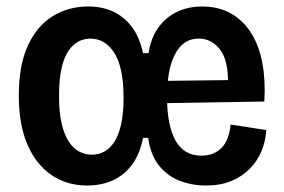

<svg xmlns="http://www.w3.org/2000/svg" viewBox="-20 -559 875 592"><path d="M249 13Q186 13 138.5 -19.5Q91 -52 64.5 -113.5Q38 -175 38 -264Q38 -357 65.5 -417.5Q93 -478 141.5 -508.5Q190 -539 252 -539Q294 -539 327.5 -524Q361 -509 385.5 -477.5Q410 -446 421 -395H438Q445 -441 467.5 -473Q490 -505 525 -522Q560 -539 603 -539Q654 -539 692 -517.5Q730 -496 754.5 -457Q779 -418 789 -364Q799 -310 795 -246L436 -240V-309L683 -312Q682 -379 656 -409.5Q630 -440 593 -440Q561 -440 539.5 -419Q518 -398 506.5 -358Q495 -318 495 -260Q495 -173 521 -126Q547 -79 601 -79Q622 -79 638 -86Q654 -93 665 -105Q676 -117 682.5 -135Q689 -153 691 -175L801 -158Q799 -124 786.5 -93.5Q774 -63 750.5 -39Q727 -15 693.5 -1Q660 13 615 13Q571 13 533 -2Q495 -17 469.5 -49.5Q444 -82 437 -134H421Q411 -83 386.5 -50.5Q362 -18 327 -2.5Q292 13 249 13ZM263 -82Q284 -82 301.5 -91.5Q319 -101 332.5 -121.5Q346 -142 353.5 -176Q361 -210 361 -258Q361 -308 353 -343Q345 -378 330.5 -399Q316 -420 298 -430Q280 -440 259 -440Q240 -440 223 -431.5Q206 -423 192 -403.5Q178 -384 170 -349.5Q162 -315 162 -263Q162 -213 170 -178.5Q178 -144 192 -122.5Q206 -101 224.5 -91.5Q243 -82 263 -82Z"/></svg>

Font: Bricolage Grotesque SemiCondensed SemiBold
Style: Regular
Weight: 600
Width: 4
Designer: Mathieu Triay
Foundry: Atelier Triay
Version: Version 1.001;gftools[0.9.33.dev8+g029e19f]